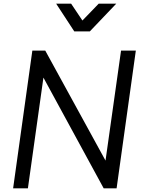

<svg xmlns="http://www.w3.org/2000/svg" viewBox="-20 -1019 777 1039"><path d="M466 -849 609 -999H514L426 -908L365 -999H284L382 -849ZM131 0 215 -599 541 0H611L715 -745H635L551 -150L225 -745H155L51 0Z"/></svg>

Font: Plus Jakarta Sans
Style: Italic
Weight: 400
Italic angle: -8°
Designer: Gumpita Rahayu
Foundry: Tokotype
Version: Version 2.071;gftools[0.9.30]